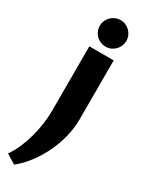

<svg xmlns="http://www.w3.org/2000/svg" viewBox="-297 -830 867 1130"><g transform="rotate(30 137.0 -265.0)"><path d="M243.2 -700.2Q243.2 -681.6 236.1 -665Q229 -648.4 216.8 -636.2Q204.6 -624 188.2 -616.9Q171.9 -609.9 153.3 -609.9Q134.8 -609.9 118.2 -616.9Q101.6 -624 89.4 -636.2Q77.1 -648.4 70.1 -665Q63 -681.6 63 -700.2Q63 -718.8 70.1 -735.1Q77.1 -751.5 89.4 -763.7Q101.6 -775.9 118.2 -783Q134.8 -790 153.3 -790Q171.9 -790 188.2 -783Q204.6 -775.9 216.8 -763.7Q229 -751.5 236.1 -735.1Q243.2 -718.8 243.2 -700.2ZM235.8 -163.1Q235.8 -105 221.2 -45.2Q206.5 14.6 179.9 70.6Q153.3 126.5 116.5 175.5Q79.6 224.6 35.2 260.3L-29.3 221.2Q-4.4 187 14.2 143.8Q32.7 100.6 45.2 54.2Q57.6 7.8 64 -39.3Q70.3 -86.4 70.3 -128.9V-564H235.8Z"/></g></svg>

Font: Aclonica
Style: Regular
Weight: 400
Designer: Astigmatic (AOETI)
Foundry: Astigmatic (AOETI)
Version: Version 1.000